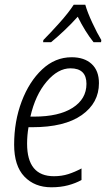

<svg xmlns="http://www.w3.org/2000/svg" viewBox="-20 -785 465 815"><path d="M197 -606Q225 -629 254.5 -657Q284 -685 310 -714Q341 -651 377 -606H409L410 -615Q393 -643 372 -688Q351 -733 342 -765H293Q271 -731 232.5 -688Q194 -645 164 -615L163 -606ZM326 -21V-70Q298 -55 270 -46Q242 -37 209 -37Q95 -37 95 -175Q95 -211 101 -245H117Q254 -245 327 -296.5Q400 -348 400 -432Q400 -485 369 -513.5Q338 -542 284 -542Q214 -542 159 -490.5Q104 -439 72 -354.5Q40 -270 40 -171Q40 -81 83.5 -35.5Q127 10 198 10Q237 10 269 1.5Q301 -7 326 -21ZM279 -495Q347 -495 347 -429Q347 -365 288.5 -327.5Q230 -290 125 -290H109Q130 -382 178 -438.5Q226 -495 279 -495Z"/></svg>

Font: Noto Sans UI SemiCondensed Light
Style: Italic
Weight: 300
Width: 4
Designer: Monotype Design Team
Foundry: Monotype Imaging Inc.
Version: 1.001